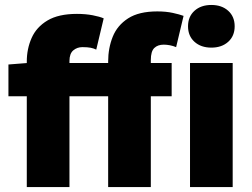

<svg xmlns="http://www.w3.org/2000/svg" viewBox="-20 -754 1016 774"><path d="M88 0V-506Q88 -557 107.5 -601Q127 -645 171.5 -671.5Q216 -698 290 -698Q325 -698 353.5 -692.5Q382 -687 398 -680L368 -554Q358 -559 345.5 -561.5Q333 -564 312 -564Q291 -564 275.5 -551Q260 -538 260 -508V0ZM416 0V-506Q416 -560 434.5 -606Q453 -652 496.5 -680Q540 -708 614 -708Q649 -708 676.5 -702Q704 -696 720 -690L690 -564Q678 -569 665 -571.5Q652 -574 640 -574Q616 -574 602 -560.5Q588 -547 588 -512V0ZM14 -366V-494L90 -500H672V-366ZM746 0V-500H918V0ZM832 -562Q790 -562 764 -585.5Q738 -609 738 -648Q738 -687 764 -710.5Q790 -734 832 -734Q874 -734 900 -710.5Q926 -687 926 -648Q926 -609 900 -585.5Q874 -562 832 -562Z"/></svg>

Font: Source Sans 3 Black
Style: Regular
Weight: 900
Designer: Paul D. Hunt
Foundry: Adobe
Version: Version 3.046;hotconv 1.0.118;makeotfexe 2.5.65603